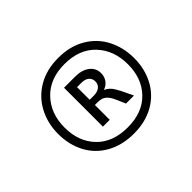

<svg xmlns="http://www.w3.org/2000/svg" viewBox="-89 -874 677 677"><g transform="rotate(-45 249.5 -536.0)"><path d="M439 -535Q439 -482 416.5 -439Q394 -396 351 -371.5Q308 -347 250 -347Q192 -347 148.5 -371.5Q105 -396 82.5 -439Q60 -482 60 -535Q60 -588 83 -631.5Q106 -675 149 -700Q192 -725 250 -725Q308 -725 351 -700Q394 -675 416.5 -631.5Q439 -588 439 -535ZM408 -535Q408 -605 366 -649.5Q324 -694 250 -694Q177 -694 134.5 -649.5Q92 -605 92 -535Q92 -465 134 -421.5Q176 -378 250 -378Q324 -378 366 -421.5Q408 -465 408 -535ZM190 -636H245Q279 -636 299 -620.5Q319 -605 319 -580Q319 -563 310 -550Q301 -537 284 -531Q304 -522 315 -502Q323 -489 331.5 -470.5Q340 -452 345 -442H305Q293 -471 285 -487Q276 -503 265.5 -509.5Q255 -516 237 -516H224V-442H190ZM245 -542Q263 -542 273.5 -550.5Q284 -559 284 -574Q284 -588 274 -596.5Q264 -605 245 -605H224V-542Z"/></g></svg>

Font: Madhuban Medium
Style: Regular
Weight: 500
Designer: jaikishan Patel
Foundry: MagicType
Version: Version 1.000